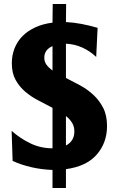

<svg xmlns="http://www.w3.org/2000/svg" viewBox="-20 -829 591 958"><path d="M310 -809 309 -719Q347 -717 387 -709.5Q427 -702 467 -690L460 -545Q428 -575 390 -592Q352 -609 309 -611V-440Q343 -423 379 -403.5Q415 -384 445 -356.5Q475 -329 494.5 -291.5Q514 -254 514 -200Q514 -117 463 -58Q412 1 309 15V109H242V19Q188 17 137.5 5.5Q87 -6 43 -26L38 -176Q81 -138 132 -113.5Q183 -89 242 -89V-291Q208 -309 172 -327.5Q136 -346 106.5 -371Q77 -396 58 -430Q39 -464 39 -513Q39 -553 52.5 -587.5Q66 -622 92 -648.5Q118 -675 156 -692.5Q194 -710 242 -716L243 -809ZM351 -173Q351 -198 339.5 -216.5Q328 -235 309 -250V-103Q351 -125 351 -173ZM201 -541Q201 -521 212 -506Q223 -491 242 -477V-599Q201 -581 201 -541Z"/></svg>

Font: LT Museum
Style: Bold
Weight: 700
Designer: Daniel Lyons
Foundry: LyonsType
Version: Version 1.010